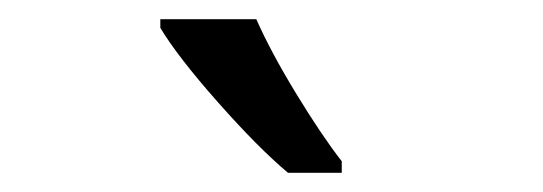

<svg xmlns="http://www.w3.org/2000/svg" viewBox="-20 -786 566 200"><path d="M147 -766V-757Q165 -727 207 -679.5Q249 -632 280 -606H336V-618Q315 -645 288.5 -688.5Q262 -732 247 -766Z"/></svg>

Font: Noto Sans Display SemiCondensed
Style: Regular
Weight: 400
Width: 4
Designer: Monotype Design team
Foundry: Monotype Imaging Inc.
Version: 1.000